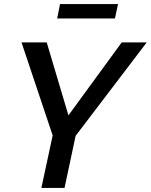

<svg xmlns="http://www.w3.org/2000/svg" viewBox="-20 -917 736 937"><path d="M259 -827 273 -897H556L541 -827ZM237 -256 85 -710H208L314 -354L574 -710H696L349 -254L295 0H182Z"/></svg>

Font: Raleway-v4020 SemiBold
Style: Italic
Weight: 600
Italic angle: -12°
Designer: Matt McInerney, Pablo Impallari, Rodrigo Fuenzalida
Foundry: Matt McInerney, Pablo Impallari, Rodrigo Fuenzalida
Version: Version 4.020;PS 004.020;hotconv 1.0.88;makeotf.lib2.5.64775